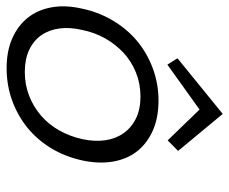

<svg xmlns="http://www.w3.org/2000/svg" viewBox="-95 -629 719 603"><g transform="rotate(90 264.5 -327.5)"><path d="M466.8 -226.1Q455.1 -172.9 429 -129.4Q402.8 -85.9 365 -54.9Q327.1 -23.9 279.1 -6.3Q231 11.2 176.8 11.2Q124 11.2 84 -6.3Q43.9 -23.9 19 -54.9Q-5.9 -85.9 -13.9 -129.4Q-22 -172.9 -9.8 -226.1Q1 -277.8 27.6 -322.5Q54.2 -367.2 92 -398.7Q129.9 -430.2 178 -448Q226.1 -465.8 278.8 -465.8Q333 -465.8 373 -448Q413.1 -430.2 438 -398.7Q462.9 -367.2 470.5 -322.5Q478 -277.8 466.8 -226.1ZM399.9 -226.1Q408.2 -265.1 403.6 -298.1Q398.9 -331.1 381.3 -356Q363.8 -380.9 335 -395Q306.2 -409.2 266.1 -409.2Q226.1 -409.2 190.9 -395Q155.8 -380.9 128.9 -356Q102.1 -331.1 83.5 -298.1Q64.9 -265.1 57.1 -226.1Q47.9 -187 52.5 -154.1Q57.1 -121.1 74 -97.2Q90.8 -73.2 119.9 -59.6Q148.9 -45.9 189 -45.9Q229 -45.9 263.9 -59.6Q298.8 -73.2 326.4 -97.2Q354 -121.1 372.6 -154.1Q391.1 -187 399.9 -226.1ZM437 -527.3 403.8 -494.6 307.1 -594.7 166 -493.7 146 -525.4 320.8 -667.5Z"/></g></svg>

Font: Anonymous Pro
Style: Italic
Weight: 400
Italic angle: -12°
Monospace: yes
Designer: Mark Simonson
Version: Version 1.003